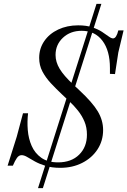

<svg xmlns="http://www.w3.org/2000/svg" viewBox="-20 -850 654 985"><path d="M175 115 475 -830H500L200 115ZM289 11Q246 11 214 1Q182 -9 159.5 -21.5Q137 -34 120.5 -44Q104 -54 91 -54Q77 -54 67 -40Q57 -26 46 0H19L66 -149L98 -269H124Q119 -227 122.5 -183Q126 -139 142.5 -101.5Q159 -64 192 -40.5Q225 -17 278 -17Q346 -17 386 -56.5Q426 -96 426 -159Q426 -196 413.5 -226Q401 -256 380 -282.5Q359 -309 333 -333L301 -363Q268 -394 241 -423Q214 -452 197.5 -483.5Q181 -515 181 -553Q181 -601 207 -639Q233 -677 278.5 -698.5Q324 -720 381 -720Q423 -720 453 -710Q483 -700 503.5 -686.5Q524 -673 537.5 -663Q551 -653 560 -653Q577 -653 587 -694H614L587 -581L570 -470L544 -471V-501Q544 -590 505.5 -641Q467 -692 399 -692Q341 -692 303 -656.5Q265 -621 265 -568Q265 -532 286 -497Q307 -462 355 -417L386 -388Q454 -325 481.5 -279Q509 -233 509 -183Q509 -128 480.5 -84Q452 -40 402 -14.5Q352 11 289 11Z"/></svg>

Font: Baskervville
Style: Italic
Weight: 400
Italic angle: -18°
Designer: ANRT
Foundry: ANRT
Version: Version 1.100